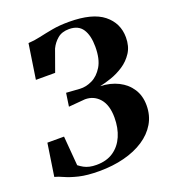

<svg xmlns="http://www.w3.org/2000/svg" viewBox="-138 -856 868 970"><g transform="rotate(-20 296.0 -371.0)"><path d="M230.5 9Q165.5 9 122.2 -1.5Q79 -12 51.8 -24.5Q24.5 -37 6 -41.5L32.5 -216H122L135 -57.5Q148 -47.5 161.2 -40.2Q174.5 -33 191 -29.2Q207.5 -25.5 228 -25.5Q283 -25.5 319.8 -50.8Q356.5 -76 375.5 -119.8Q394.5 -163.5 394.5 -219.5Q394.5 -286.5 364 -321.8Q333.5 -357 286 -357L197 -349.5L207.5 -420.5L280.5 -415.5Q312.5 -413.5 346 -429.5Q379.5 -445.5 402.8 -484Q426 -522.5 426 -589Q426 -649.5 403.5 -683.8Q381 -718 331 -718Q292.5 -718 268.8 -698Q245 -678 231.5 -649.5L190 -534H86.5L115 -721.5Q146.5 -723 179.5 -730.5Q212.5 -738 252 -745.2Q291.5 -752.5 342.5 -752.5Q468.5 -752.5 528 -704.8Q587.5 -657 587.5 -580.5Q587.5 -532.5 565.8 -499Q544 -465.5 511.2 -444Q478.5 -422.5 443.2 -410.5Q408 -398.5 380.5 -393Q435 -391 477.2 -369.8Q519.5 -348.5 543.8 -311Q568 -273.5 568 -222Q568 -168 542.8 -125.2Q517.5 -82.5 472 -52.5Q426.5 -22.5 365 -6.8Q303.5 9 230.5 9Z"/></g></svg>

Font: Merriweather 120pt ExtraBold
Style: Italic
Weight: 800
Italic angle: -7.8°
Version: Version 2.101